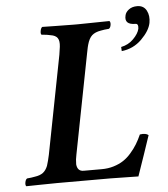

<svg xmlns="http://www.w3.org/2000/svg" viewBox="-51 -744 695 792"><g transform="rotate(-5 296.5 -348.0)"><path d="M341.8 -41Q368.7 -41 391.8 -48.1Q415 -55.2 432.4 -66.7Q449.7 -78.1 464.8 -95.5Q480 -112.8 490.7 -130.4Q501.5 -147.9 511.2 -169.9Q535.6 -173.8 546.9 -164.1Q523.9 -94.7 490.2 2Q402.8 0 375 0H170.9H153.8Q128.4 0 79.1 1Q29.8 2 25.9 2Q21.5 -2.9 23.7 -14.6Q25.9 -26.4 32.2 -29.8Q50.3 -31.2 64.9 -34.2Q85.9 -37.1 98.4 -46.4Q110.8 -55.7 118.2 -74.2Q124.5 -93.8 129.9 -119.1L209 -525.9Q213.4 -551.8 213.9 -559.1Q216.8 -583.5 208.7 -595.2Q200.7 -606.9 180.2 -609.9Q168 -613.3 143.1 -615.2Q138.7 -618.7 140.9 -631.1Q143.1 -643.6 148.9 -647Q152.8 -647 203.1 -646Q253.4 -645 278.8 -645H295.9Q296.9 -645 426.8 -647Q432.1 -642.1 430.2 -630.4Q428.2 -618.7 421.9 -615.2Q402.3 -613.8 388.2 -610.8Q364.3 -606.9 351.3 -595.2Q338.4 -583.5 331.1 -557.1Q329.1 -551.3 324.2 -525.9L243.2 -109.9Q238.8 -90.8 238.8 -69.8Q241.7 -41 267.1 -41ZM545.9 -698.2Q572.8 -698.2 584.5 -676.3Q596.2 -654.3 590.8 -625Q584.5 -592.8 550 -558.6Q515.6 -524.4 466.8 -519L465.8 -536.1Q496.1 -542 517.3 -563.5Q538.6 -585 543 -605Q545.9 -626 533.2 -626Q485.8 -626 495.1 -664.1Q497.6 -677.2 511.2 -687.7Q524.9 -698.2 545.9 -698.2Z"/></g></svg>

Font: Common Serif SemiBold
Style: Italic
Weight: 600
Italic angle: -12°
Designer: Philipp H. Poll, Khaled Hosny
Foundry: Stefan Peev, Context Ltd.
Version: Version 1.026